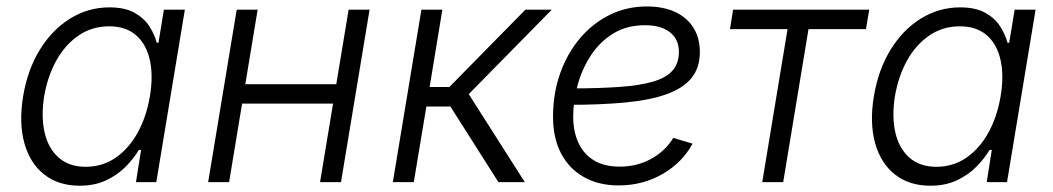

<svg xmlns="http://www.w3.org/2000/svg" viewBox="-20 -573 3314 604"><path d="M230.5 11.2Q163.6 11.2 118.9 -24.2Q74.2 -59.6 56.6 -123Q39.1 -186.5 52.7 -270Q66.9 -354.5 105.7 -417.2Q144.5 -480 201.2 -514.9Q257.8 -549.8 324.2 -549.8Q372.6 -549.8 402.8 -533Q433.1 -516.1 449.7 -490.5Q466.3 -464.8 473.1 -438.5H478.5L495.6 -542.5H561.5L471.7 0H407.7L423.8 -101.6H417Q400.9 -74.7 375.5 -48.8Q350.1 -22.9 314.2 -5.9Q278.3 11.2 230.5 11.2ZM249.5 -48.3Q302.2 -48.3 343.8 -76.9Q385.3 -105.5 413.1 -155.8Q440.9 -206.1 451.7 -271Q462.4 -335.4 451.2 -385Q439.9 -434.6 407.7 -462.4Q375.5 -490.2 323.2 -490.2Q269.5 -490.2 227.3 -461.4Q185.1 -432.6 157.5 -383.1Q129.9 -333.5 119.1 -271Q108.9 -207.5 120.1 -157.2Q131.3 -106.9 164.1 -77.6Q196.8 -48.3 249.5 -48.3Z M1055.2 -308.1 1044.4 -247.1H724.6L735.4 -308.1ZM790.5 -542.5 700.7 0H634.8L724.6 -542.5ZM1142.6 -542.5 1052.7 0H986.8L1076.7 -542.5Z M1215.8 0 1305.7 -542.5H1371.6L1331.5 -299.3H1393.6L1632.8 -542.5H1715.8L1454.6 -276.9L1630.9 0H1547.9L1397 -237.8H1321.3L1281.7 0Z M1926.3 10.3Q1863.3 10.3 1816.9 -15.9Q1770.5 -42 1745.1 -90.3Q1719.7 -138.7 1719.7 -205.6Q1719.7 -278.3 1741.9 -341.6Q1764.2 -404.8 1804.4 -452.4Q1844.7 -500 1898.4 -526.4Q1952.1 -552.7 2014.6 -552.7Q2066.4 -552.7 2103.8 -535.4Q2141.1 -518.1 2161.4 -485.8Q2181.6 -453.6 2181.6 -409.2Q2181.6 -360.4 2155.8 -328.1Q2129.9 -295.9 2078.1 -277.1Q2026.4 -258.3 1948.5 -250.7Q1870.6 -243.2 1766.6 -243.2L1774.4 -294.9Q1864.3 -294.9 1929 -299.6Q1993.7 -304.2 2034.9 -316.4Q2076.2 -328.6 2095.9 -351.3Q2115.7 -374 2115.7 -410.2Q2115.7 -449.2 2087.6 -471.4Q2059.6 -493.7 2009.3 -493.7Q1952.6 -493.7 1910.4 -468.3Q1868.2 -442.9 1840.1 -400.6Q1812 -358.4 1797.6 -307.4Q1783.2 -256.3 1783.2 -205.6Q1783.2 -160.6 1799.1 -125Q1814.9 -89.4 1847.4 -69.1Q1879.9 -48.8 1929.7 -48.8Q1984.4 -48.8 2028.8 -73.5Q2073.2 -98.1 2098.1 -139.2L2158.7 -121.1Q2126.5 -61.5 2064.2 -25.6Q2002 10.3 1926.3 10.3Z M2377.9 0 2457.5 -481.4H2276.4L2286.1 -542.5H2714.4L2704.1 -481.4H2523.4L2443.8 0Z M2906.7 11.2Q2839.8 11.2 2795.2 -24.2Q2750.5 -59.6 2732.9 -123Q2715.3 -186.5 2729 -270Q2743.2 -354.5 2782 -417.2Q2820.8 -480 2877.4 -514.9Q2934.1 -549.8 3000.5 -549.8Q3048.8 -549.8 3079.1 -533Q3109.4 -516.1 3126 -490.5Q3142.6 -464.8 3149.4 -438.5H3154.8L3171.9 -542.5H3237.8L3147.9 0H3084L3100.1 -101.6H3093.3Q3077.1 -74.7 3051.8 -48.8Q3026.4 -22.9 2990.5 -5.9Q2954.6 11.2 2906.7 11.2ZM2925.8 -48.3Q2978.5 -48.3 3020 -76.9Q3061.5 -105.5 3089.4 -155.8Q3117.2 -206.1 3127.9 -271Q3138.7 -335.4 3127.4 -385Q3116.2 -434.6 3084 -462.4Q3051.8 -490.2 2999.5 -490.2Q2945.8 -490.2 2903.6 -461.4Q2861.3 -432.6 2833.7 -383.1Q2806.2 -333.5 2795.4 -271Q2785.2 -207.5 2796.4 -157.2Q2807.6 -106.9 2840.3 -77.6Q2873 -48.3 2925.8 -48.3Z"/></svg>

Font: Inter 16pt Light
Style: Italic
Weight: 300
Italic angle: -9.3988°
Version: Version 4.001;git-66647c0bb